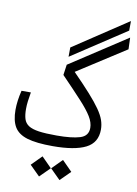

<svg xmlns="http://www.w3.org/2000/svg" viewBox="-105 -868 807 1128"><g transform="rotate(10 298.5 -304.5)"><path d="M257.3 2.4Q160.2 2.4 105.2 -13.9Q50.3 -30.3 27.6 -68.1Q4.9 -106 4.9 -169.9Q4.9 -223.6 20.5 -286.1H76.2Q70.8 -254.9 67.9 -231.9Q64.9 -209 64.9 -185.1Q64.9 -149.9 72.3 -126.2Q79.6 -102.5 100.6 -88.6Q121.6 -74.7 161.9 -68.8Q202.1 -63 268.6 -63Q358.9 -63 407.5 -77.9Q456.1 -92.8 456.1 -141.1Q456.1 -173.3 434.6 -208.5Q413.1 -243.7 366.9 -293.7Q320.8 -343.8 246.6 -420.4L255.4 -482.9L594.7 -704.6L597.2 -635.3L308.6 -449.7Q371.1 -386.2 411.9 -340.6Q452.6 -294.9 476.3 -261Q500 -227.1 509.8 -199Q519.5 -170.9 519.5 -142.6Q519.5 -64 453.6 -30.8Q387.7 2.4 257.3 2.4ZM257.8 -530.8 258.3 -586.4 582.5 -801.3 582 -744.1ZM209 191.9 148.9 132.3 209 71.8 269 132.3ZM331.1 191.9 271 132.3 331.1 71.8 391.1 132.3Z"/></g></svg>

Font: Cascadia Mono PL Light
Style: Regular
Weight: 300
Monospace: yes
Designer: Aaron Bell
Foundry: Saja Typeworks
Version: Version 2404.023; ttfautohint (v1.8.4)